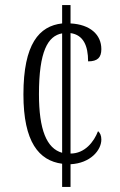

<svg xmlns="http://www.w3.org/2000/svg" viewBox="-20 -734 473 754"><path d="M224 -91V0H257V-89C335 -93 378 -144 378 -186C378 -202 373 -212 365 -219C349 -177 313 -131 257 -131V-604C307 -597 326 -555 326 -493C363 -493 378 -508 378 -541C378 -598 334 -638 257 -642V-714H224V-642C134 -632 72 -562 72 -363C72 -176 133 -103 224 -91ZM224 -603V-134C163 -151 133 -225 133 -364C133 -533 168 -593 224 -603Z"/></svg>

Font: Noto Serif Tamil ExtraCondensed Light
Style: Italic
Weight: 300
Width: 2
Italic angle: -12°
Designer: Indian Type Foundry, Tom Grace, and the Monotype Design Team
Foundry: Monotype Imaging Inc.
Version: Version 2.003